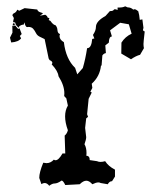

<svg xmlns="http://www.w3.org/2000/svg" viewBox="-20 -582 484 609"><path d="M104.5 -17.6Q104.5 -35.2 117.2 -65.9L127.4 -64.5Q140.6 -64.5 150.9 -75.7Q153.3 -73.7 156.2 -73.7Q166 -73.7 178.2 -95.2H187L185.1 -151.9Q192.4 -157.7 195.3 -168.9Q186.5 -192.9 186.5 -212.9Q186.5 -232.4 195.3 -247.1L190.4 -270L183.6 -277.3Q184.1 -281.7 184.1 -286.1Q184.1 -311 165.5 -340.3Q164.1 -356.4 144 -377.9Q146 -380.4 146 -382.8Q146 -386.7 140.1 -390.1Q137.2 -390.1 134.3 -396.5L121.6 -458Q113.3 -461.9 105.5 -465.8Q97.7 -469.7 94 -477.3Q90.3 -484.9 85.2 -490.7Q80.1 -496.6 69.8 -496.6L66.4 -496.1Q60.5 -496.1 57.6 -511.2L55.2 -503.9Q47.4 -503.9 40.5 -498V-494.1Q35.6 -495.6 28.8 -505.9Q29.3 -506.8 29.3 -507.8Q29.3 -511.7 21.5 -511.7Q22 -518.1 23.9 -523.4Q23.9 -526.9 19.5 -532.7Q19.5 -538.1 25.4 -540.5Q31.7 -543.5 34.7 -551.3L41 -547.9L58.1 -556.2L98.1 -551.8Q100.1 -544.9 109.4 -542.5Q115.7 -541.5 115.7 -538.6L106.4 -532.2L123.5 -535.2Q130.4 -531.2 130.9 -526.4Q136.7 -524.9 136.7 -522.5L134.3 -518.6L140.1 -515.6Q144.5 -508.3 150.9 -503.9L156.7 -501.5Q162.1 -494.1 162.1 -486.8Q163.1 -475.6 170.4 -474.1Q168.9 -470.7 168.9 -467.3Q168.9 -456.1 182.6 -448.2Q189 -394.5 218.3 -366.7L225.1 -346.2L242.7 -366.2Q251 -394.5 256.3 -429.2H256.8Q270 -429.2 272.5 -458.5L279.3 -460L274.9 -471.2Q284.2 -484.9 284.2 -496.1Q284.2 -514.6 314.5 -531.2L328.6 -546.9H330.6Q338.4 -546.9 340.8 -550.8Q341.8 -552.7 344.7 -552.7Q347.7 -552.7 353 -550.3V-558.1H357.9Q370.1 -558.1 377 -562L384.8 -558.6Q395.5 -558.6 402.8 -551.3Q404.3 -552.7 406.7 -552.7Q411.1 -552.7 418.5 -546.4Q421.9 -536.1 423.3 -519L431.6 -520.5L435.1 -493.2Q433.6 -489.7 433.6 -487.8Q433.6 -483.4 439 -482.4L436 -454.6Q435.1 -448.2 435.1 -442.4Q435.1 -435.1 436.5 -429.2L424.3 -408.2Q411.1 -404.8 395.5 -394L364.7 -412.1L365.2 -446.8Q377 -465.8 397.5 -475.1L388.7 -504.9L361.3 -509.8L329.1 -485.8L335 -466.3Q325.7 -466.3 325.2 -446.8L314 -438L315.9 -413.6Q309.1 -412.6 304.7 -406.2L302.2 -374H300.3Q296.9 -339.8 271 -316.4L272.9 -303.2L266.6 -291L271 -288.6L261.2 -268.6L256.3 -219.7L259.3 -211.4L253.4 -206.5L250 -176.3L253.4 -147Q253.4 -139.6 248 -124.5Q254.4 -113.8 254.4 -96.2L253.9 -87.9Q264.6 -87.9 264.6 -74.2L287.6 -70.8Q292.5 -68.4 298.8 -68.4Q305.7 -68.4 313.5 -70.8Q323.7 -54.7 344.7 -43.9V-22L335.4 -7.3Q327.1 -7.3 321.8 2.4L299.3 -1.5Q296.4 -3.4 292 -3.4Q284.7 -3.4 272.9 2.4Q263.2 -8.8 253.9 -8.8Q244.1 -8.8 232.9 2.4L187 4.9Q180.2 -9.3 175.3 -9.3Q162.6 0 152.8 0Q145.5 0 136.2 7.3Q129.4 -1.5 121.6 -1.5Q116.7 -1.5 111.3 2ZM27.8 -501.5 37.6 -490.2 42 -492.2 48.8 -474.1 43 -467.8 46.9 -460.4Q39.1 -449.2 15.6 -447.3L11.7 -462.4L19.5 -478.5L19 -501.5Q20.5 -499 22.9 -499Q24.9 -499 27.8 -501.5ZM26.9 -504.4Q26.9 -502.9 25.9 -502Q24.9 -501 23.9 -501Q22.5 -501 21.5 -502Q20.5 -502.9 20.5 -504.4Q20.5 -506.3 21.5 -507.3Q22.5 -508.3 23.9 -508.3Q24.9 -508.3 25.9 -507.3Q26.9 -506.3 26.9 -504.4Z"/></svg>

Font: Truetypewriter PolyglOTT
Style: Regular
Weight: 400
Designer: Sergey Beatoff a.k.a. Sam_T
Version: Version 3.76